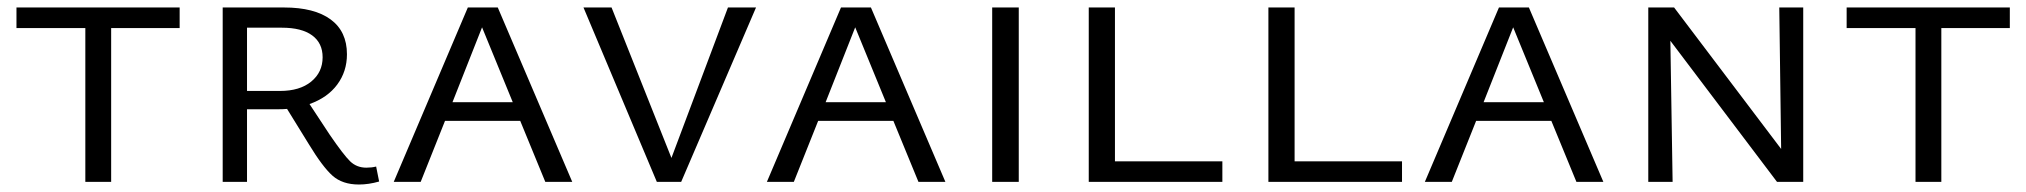

<svg xmlns="http://www.w3.org/2000/svg" viewBox="-20 -486 5414 513"><path d="M460 -411H277V0H208V-411H24V-466H460Z M993 -1Q965 7 939 7Q895 7 868.5 -16.5Q842 -40 805 -101L747 -195Q737 -194 717 -194H640V0H575V-466H739Q820 -466 863.5 -434Q907 -402 907 -341Q907 -295 881 -260Q855 -225 807 -208L861 -126Q898 -72 915.5 -55Q933 -38 959 -38Q973 -38 985 -41ZM728 -243Q781 -243 811.5 -268Q842 -293 842 -333Q842 -371 814 -391.5Q786 -412 733 -412H640V-243Z M1370 -163H1169L1104 0H1032L1230 -466H1310L1509 0H1437ZM1350 -213 1268 -413 1189 -213Z M2000 -466 1800 0H1735L1539 -466H1614L1774 -64L1925 -466Z M2367 -163H2166L2101 0H2029L2227 -466H2307L2506 0H2434ZM2347 -213 2265 -413 2186 -213Z M2631 -466H2702V0H2631Z M3246 -55V0H2889V-466H2959V-55Z M3726 -55V0H3369V-466H3439V-55Z M4125 -163H3924L3859 0H3787L3985 -466H4065L4264 0H4192ZM4105 -213 4023 -413 3944 -213Z M4798 -466V0H4728L4443 -377L4449 0H4384V-466H4453L4739 -88L4734 -466Z M5350 -411H5167V0H5098V-411H4914V-466H5350Z"/></svg>

Font: Ysabeau SC
Style: Regular
Weight: 400
Designer: Christian Thalmann (Catharsis Fonts)
Version: Version 0.003